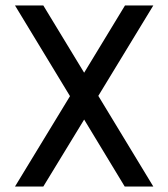

<svg xmlns="http://www.w3.org/2000/svg" viewBox="-20 -685 618 705"><path d="M438 0 289 -246 139 0H35L237 -332L35 -665H139L289 -418L439 -665H543L341 -333L543 0Z"/></svg>

Font: Sulphur Point
Style: Bold
Weight: 700
Designer: Noponies / Dale Sattler
Foundry: Noponies
Version: Version 1.000; ttfautohint (v1.8)